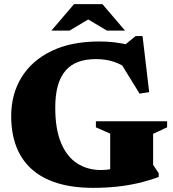

<svg xmlns="http://www.w3.org/2000/svg" viewBox="-20 -891 836 926"><path d="M718.5 -96 745.5 -55.5V-37.5Q698 -20 647.8 -8.2Q597.5 3.5 543.5 9.2Q489.5 15 430.5 15Q330 15 255.5 -8.2Q181 -31.5 131.8 -76.2Q82.5 -121 58.2 -185.2Q34 -249.5 34 -331Q34 -437 84 -518.2Q134 -599.5 229 -645.2Q324 -691 458.5 -691Q495 -691 531.2 -687Q567.5 -683 614.5 -671.5L565 -660.5L634 -717H667.5L699.5 -446.5L653 -439.5L541.5 -620.5L604 -552.5Q567 -580.5 528.5 -593.2Q490 -606 443 -606Q395 -606 358.2 -592.8Q321.5 -579.5 296.8 -551.2Q272 -523 259.2 -478.5Q246.5 -434 246.5 -371.5Q246.5 -268 274.5 -201.5Q302.5 -135 352.2 -103Q402 -71 466.5 -71Q492.5 -71 514.8 -75.2Q537 -79.5 557.5 -88.5Q578 -97.5 597 -111L511.5 -16.5V-246.5L442.5 -277V-306H786V-277L718.5 -245.5ZM389 -807H422L315.5 -743.5H228L337 -871H474L583 -743.5H495.5Z"/></svg>

Font: Newsreader 16pt 16pt ExtraBold
Style: Regular
Weight: 800
Version: Version 1.003